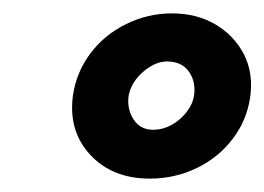

<svg xmlns="http://www.w3.org/2000/svg" viewBox="-20 -740 395 287"><path d="M89 -597Q82 -544 115 -508.5Q148 -473 204 -473Q241 -473 273.5 -488.5Q306 -504 327.5 -532Q349 -560 354 -595Q359 -631 344.5 -659Q330 -687 302 -703.5Q274 -720 237 -720Q201 -720 168.5 -704Q136 -688 115 -660Q94 -632 89 -597ZM172 -595Q174 -609 183 -621Q192 -633 205.5 -641Q219 -649 233 -648Q253 -647 263 -632Q273 -617 270 -597Q268 -584 258.5 -572Q249 -560 236 -553Q223 -546 209 -546Q190 -546 180 -561Q170 -576 172 -595Z"/></svg>

Font: Jost ExtraBold
Style: Italic
Weight: 800
Italic angle: -5°
Version: Version 3.710